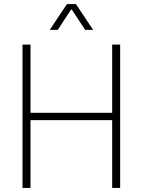

<svg xmlns="http://www.w3.org/2000/svg" viewBox="-20 -918 697 938"><path d="M90 -700H129V-367H528V-700H567V0H528V-331H129V0H90ZM307 -898H351L435 -772H396L331 -871H327L262 -772H223Z"/></svg>

Font: Chakra Petch ExtraLight
Style: Regular
Weight: 275
Designer: Katatrad Aksorn Co.,Ltd.
Foundry: Cadson Demak Co.,Ltd.
Version: Version 1.000; ttfautohint (v1.6)